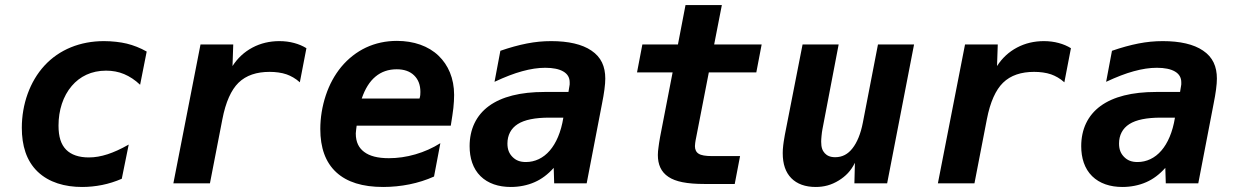

<svg xmlns="http://www.w3.org/2000/svg" viewBox="-20 -722 4856 756"><path d="M303.2 14.2C328.6 14.2 355.5 11.7 382.3 6.3C408.7 1 434.6 -7.3 459.5 -18.1L486.8 -152.8C454.6 -134.3 427.7 -122.6 403.8 -114.7C377.9 -106.4 354.5 -102.1 329.6 -102.1C291 -102.1 260.3 -112.3 240.2 -132.8C220.2 -153.3 210.4 -183.1 210.4 -227.5C210.4 -287.6 228 -343.3 262.7 -383.8C294.4 -420.9 339.8 -443.8 397.5 -443.8C422.9 -443.8 446.8 -439.5 468.8 -430.2C490.7 -420.9 511.7 -407.2 531.7 -388.2L557.6 -519C532.7 -533.2 505.4 -543.9 479 -550.3C454.6 -556.2 421.4 -560.1 389.2 -560.1C295.9 -560.1 213.4 -526.9 155.3 -463.9C97.2 -400.9 65.9 -311 65.9 -218.8C65.9 -149.4 83.5 -88.9 128.4 -45.9C172.9 -3.4 235.4 14.2 303.2 14.2Z M662.6 0H806.6L855.5 -252C868.7 -320.8 890.6 -368.2 918.9 -396C949.2 -425.8 991.2 -439 1041.5 -439C1064.9 -439 1088.9 -436 1108.4 -429.2C1125 -423.3 1144 -413.1 1160.6 -397.9L1186.5 -532.2C1172.4 -541 1156.2 -547.9 1138.2 -552.7C1120.1 -557.6 1100.6 -560.1 1080.1 -560.1C1042 -560.1 1006.3 -551.8 974.1 -534.7C941.9 -517.6 915.5 -493.2 895.5 -461.9L898.4 -546.9H769.5Z M1488.8 14.2C1523.4 14.2 1558.6 10.7 1592.3 3.9C1626 -2.9 1658.2 -13.2 1689 -26.9L1713.9 -158.2C1683.6 -139.2 1650.9 -124.5 1615.7 -114.3C1580.6 -104 1544.9 -99.1 1511.2 -99.1C1467.3 -99.1 1435.5 -107.4 1413.6 -124C1393.6 -139.2 1380.9 -161.1 1380.9 -196.8L1382.3 -211.4C1382.8 -216.3 1383.3 -221.7 1384.3 -227.1H1754.9C1759.3 -253.4 1763.7 -283.7 1765.1 -296.4C1767.1 -313.5 1768.1 -335 1768.1 -348.1C1768.1 -414.1 1744.6 -466.3 1707 -502.4C1667 -541 1608.9 -561 1543 -561C1499 -561 1458.5 -552.2 1420.9 -534.7C1384.8 -517.6 1351.1 -491.7 1323.2 -458C1297.4 -426.3 1277.3 -390.1 1262.7 -346.2C1248.5 -303.2 1241.2 -258.3 1241.2 -213.9C1241.2 -140.6 1261.2 -83 1304.2 -43.5C1346.2 -4.9 1407.2 14.2 1488.8 14.2ZM1404.3 -334C1417.5 -372.6 1435.5 -401.4 1458.5 -420.4C1481.4 -439.5 1509.3 -449.2 1542 -449.2C1570.8 -449.2 1593.8 -441.4 1610.4 -425.3C1627 -409.2 1635.3 -387.7 1635.3 -359.9C1635.3 -356 1635.3 -352.1 1634.8 -347.7C1634.3 -343.3 1633.3 -338.4 1631.8 -334Z M1991.2 14.2C2023.9 14.2 2057.1 7.8 2085.4 -4.9C2112.3 -16.6 2137.2 -35.2 2160.2 -61L2162.1 0H2290L2350.1 -312C2355 -337.4 2357.4 -350.1 2359.9 -369.1C2362.3 -387.2 2363.3 -400.9 2363.3 -412.6C2363.3 -460 2347.2 -497.1 2308.6 -522.9C2272 -547.9 2217.8 -560.1 2150.4 -560.1C2117.2 -560.1 2087.4 -557.1 2054.7 -550.8C2022 -544.4 1986.8 -534.7 1950.2 -522L1927.2 -399.9C1969.2 -419.4 2003.4 -432.6 2035.6 -441.4C2069.3 -450.7 2098.6 -455.1 2127 -455.1C2157.2 -455.1 2181.6 -450.2 2198.2 -440.4C2214.8 -430.7 2223.1 -416.5 2223.1 -397.9V-389.6C2223.1 -388.7 2222.7 -386.2 2222.2 -383.8L2218.3 -359.9H2124C2028.8 -359.9 1955.6 -341.3 1905.3 -304.7C1854.5 -267.6 1829.1 -212.4 1829.1 -146.5C1829.1 -100.1 1841.8 -58.1 1872.1 -28.3C1901.4 0.5 1942.9 14.2 1991.2 14.2ZM2050.8 -84C2026.9 -84 2011.2 -90.8 1998 -104C1984.9 -117.2 1978 -133.3 1978 -156.7C1978 -189.5 1991.7 -216.3 2018.6 -233.4C2045.4 -250.5 2086.9 -258.8 2143.1 -258.8H2198.2C2189 -201.2 2169.4 -157.7 2145 -129.4C2119.1 -99.1 2085.9 -84 2050.8 -84Z M2753.4 2.4H2873L2894 -107.4H2784.2C2758.3 -107.4 2740.7 -110.4 2731 -116.7C2721.2 -122.6 2716.3 -133.3 2716.3 -146.5C2716.3 -150.4 2716.8 -153.8 2717.3 -158.7C2718.3 -168 2719.7 -172.4 2720.2 -175.8L2771 -437H2958L2979 -546.9H2792L2822.3 -702.1H2679.2L2649.4 -546.9H2509.3L2488.3 -437H2628.4L2579.1 -182.6C2576.2 -167 2573.7 -149.4 2572.8 -141.6C2571.3 -130.4 2570.3 -122.6 2570.3 -111.8C2570.3 -74.7 2582.5 -44.9 2612.3 -25.4C2640.1 -6.8 2684.6 2.4 2753.4 2.4Z M3191.9 14.2C3224.1 14.2 3253.4 6.8 3283.2 -11.7C3309.1 -27.8 3330.6 -48.8 3346.2 -81.1L3344.2 0H3473.1L3579.1 -546.9H3437L3377.4 -238.8C3369.1 -195.8 3355 -161.1 3336.4 -137.7C3318.8 -115.2 3296.9 -103 3268.6 -103C3247.6 -103 3235.8 -109.9 3227.5 -118.7C3218.3 -128.9 3213.4 -141.1 3213.4 -164.1C3213.4 -171.4 3213.9 -176.8 3214.8 -187C3215.8 -197.8 3216.8 -204.6 3218.3 -212.9L3282.2 -546.9H3140.1L3070.3 -190.9C3066.4 -171.9 3064.5 -152.3 3064 -150.4C3062.5 -138.7 3062 -127.9 3062 -119.1C3062 -75.7 3073.2 -43.5 3095.7 -20.5C3118.2 2.4 3150.9 14.2 3191.9 14.2Z M3672.9 0H3816.9L3865.7 -252C3878.9 -320.8 3900.9 -368.2 3929.2 -396C3959.5 -425.8 4001.5 -439 4051.8 -439C4075.2 -439 4099.1 -436 4118.7 -429.2C4135.3 -423.3 4154.3 -413.1 4170.9 -397.9L4196.8 -532.2C4182.6 -541 4166.5 -547.9 4148.4 -552.7C4130.4 -557.6 4110.8 -560.1 4090.3 -560.1C4052.2 -560.1 4016.6 -551.8 3984.4 -534.7C3952.1 -517.6 3925.8 -493.2 3905.8 -461.9L3908.7 -546.9H3779.8Z M4399.4 14.2C4432.1 14.2 4465.3 7.8 4493.7 -4.9C4520.5 -16.6 4545.4 -35.2 4568.4 -61L4570.3 0H4698.2L4758.3 -312C4763.2 -337.4 4765.6 -350.1 4768.1 -369.1C4770.5 -387.2 4771.5 -400.9 4771.5 -412.6C4771.5 -460 4755.4 -497.1 4716.8 -522.9C4680.2 -547.9 4626 -560.1 4558.6 -560.1C4525.4 -560.1 4495.6 -557.1 4462.9 -550.8C4430.2 -544.4 4395 -534.7 4358.4 -522L4335.4 -399.9C4377.4 -419.4 4411.6 -432.6 4443.8 -441.4C4477.5 -450.7 4506.8 -455.1 4535.2 -455.1C4565.4 -455.1 4589.8 -450.2 4606.4 -440.4C4623 -430.7 4631.3 -416.5 4631.3 -397.9V-389.6C4631.3 -388.7 4630.9 -386.2 4630.4 -383.8L4626.5 -359.9H4532.2C4437 -359.9 4363.8 -341.3 4313.5 -304.7C4262.7 -267.6 4237.3 -212.4 4237.3 -146.5C4237.3 -100.1 4250 -58.1 4280.3 -28.3C4309.6 0.5 4351.1 14.2 4399.4 14.2ZM4459 -84C4435.1 -84 4419.4 -90.8 4406.2 -104C4393.1 -117.2 4386.2 -133.3 4386.2 -156.7C4386.2 -189.5 4399.9 -216.3 4426.8 -233.4C4453.6 -250.5 4495.1 -258.8 4551.3 -258.8H4606.4C4597.2 -201.2 4577.6 -157.7 4553.2 -129.4C4527.3 -99.1 4494.1 -84 4459 -84Z"/></svg>

Font: Hack
Style: Bold Oblique
Weight: 700
Italic angle: -12°
Monospace: yes
Designer: Christopher Simpkins
Foundry: Christopher Simpkins
Version: Version 2.010